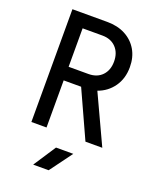

<svg xmlns="http://www.w3.org/2000/svg" viewBox="-173 -829 947 1168"><g transform="rotate(20 300.0 -245.0)"><path d="M89 0V-730H315Q382 -730 432 -703.5Q482 -677 510 -629.5Q538 -582 538 -518Q538 -444 500.5 -391Q463 -338 401 -316L548 0H439L300 -305H187V0ZM187 -393H315Q371 -393 403.5 -427Q436 -461 436 -517Q436 -574 403 -608Q370 -642 315 -642H187ZM188 240 283 95H395L288 240Z"/></g></svg>

Font: JetBrains Mono NL Medium
Style: Regular
Weight: 500
Monospace: yes
Designer: Philipp Nurullin, Konstantin Bulenkov
Foundry: JetBrains
Version: Version 2.305; ttfautohint (v1.8.4.7-5d5b)